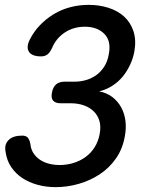

<svg xmlns="http://www.w3.org/2000/svg" viewBox="-20 -760 640 790"><path d="M102 -596Q119 -630 144.5 -656.5Q170 -683 201.5 -702Q233 -721 269.5 -730.5Q306 -740 345 -740Q388 -740 426 -728Q464 -716 490.5 -692Q517 -668 529 -632Q541 -596 533 -549Q528 -521 515.5 -494Q503 -467 485 -445Q467 -423 442 -407Q417 -391 388 -384Q420 -378 442.5 -360.5Q465 -343 478.5 -318.5Q492 -294 496 -264Q500 -234 494 -201Q485 -148 457.5 -108.5Q430 -69 390.5 -43Q351 -17 304 -3.5Q257 10 209 10Q170 10 135 0.5Q100 -9 72.5 -27Q45 -45 26.5 -72Q8 -99 3 -135Q-3 -166 15.5 -184Q34 -202 71 -202Q86 -202 93.5 -194.5Q101 -187 105 -168Q107 -146 117.5 -130Q128 -114 144 -103Q160 -92 181 -86.5Q202 -81 226 -81Q255 -81 282.5 -89.5Q310 -98 332 -114Q354 -130 369 -153.5Q384 -177 390 -208Q396 -239 389 -262.5Q382 -286 365.5 -302Q349 -318 325 -326.5Q301 -335 273 -335H231Q208 -335 198.5 -346Q189 -357 194 -380Q198 -402 211 -413Q224 -424 247 -424H288Q310 -424 332 -430Q354 -436 373.5 -449Q393 -462 408 -484.5Q423 -507 428 -539Q438 -592 409 -621Q380 -650 329 -650Q283 -650 247 -626.5Q211 -603 194 -562Q185 -543 174.5 -535.5Q164 -528 149 -528Q112 -528 99.5 -546.5Q87 -565 102 -596Z"/></svg>

Font: Maple Mono Medium
Style: Italic
Weight: 500
Italic angle: -10°
Monospace: yes
Designer: subframe7536
Version: Version 7.000